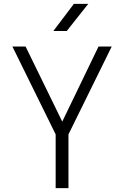

<svg xmlns="http://www.w3.org/2000/svg" viewBox="-20 -970 640 990"><path d="M267 0V-277L44 -730H112L301 -343L488 -730H556L333 -277V0ZM255 -810 361 -950H435L324 -810Z"/></svg>

Font: Tiny ExtraLight
Style: Regular
Weight: 200
Monospace: yes
Designer: Philipp Nurullin, Konstantin Bulenkov
Foundry: JetBrains
Version: Version 2.251; ttfautohint (v1.8.4.7-5d5b)